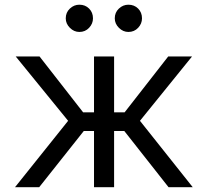

<svg xmlns="http://www.w3.org/2000/svg" viewBox="-20 -781 867 801"><path d="M42.6 0 264.2 -277 45.5 -545.5H144.9L326.7 -312.5H372.2V-545.5H456V-312.5H500L681.8 -545.5H781.2L563.9 -277L784.1 0H683.2L498.6 -234.4H456V0H372.2V-234.4H329.5L143.5 0ZM311.1 -647.7Q288.7 -647.7 271.5 -665Q254.3 -682.2 254.3 -704.5Q254.3 -729 271.5 -745.2Q288.7 -761.4 311.1 -761.4Q335.6 -761.4 351.7 -745.2Q367.9 -729 367.9 -704.5Q367.9 -682.2 351.7 -665Q335.6 -647.7 311.1 -647.7ZM515.6 -647.7Q493.3 -647.7 476 -665Q458.8 -682.2 458.8 -704.5Q458.8 -729 476 -745.2Q493.3 -761.4 515.6 -761.4Q540.1 -761.4 556.3 -745.2Q572.4 -729 572.4 -704.5Q572.4 -682.2 556.3 -665Q540.1 -647.7 515.6 -647.7Z"/></svg>

Font: Inter UI
Style: Regular
Weight: 400
Designer: Rasmus Andersson
Foundry: rsms
Version: 3.2;8d6f07862